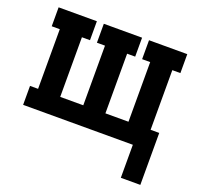

<svg xmlns="http://www.w3.org/2000/svg" viewBox="-122 -653 994 962"><g transform="rotate(20 375.0 -172.0)"><path d="M617 176V0H32V-101H75V-419H32V-520H236V-419H193V-101H316V-419H273V-520H477V-419H434V-101H557V-419H514V-520H718V-419H675V-101H721V176Z"/></g></svg>

Font: Iosevka Plex Etoile
Style: Bold
Weight: 700
Designer: Belleve Invis
Foundry: Belleve Invis
Version: Version 25.1.1; ttfautohint (v1.8.4)